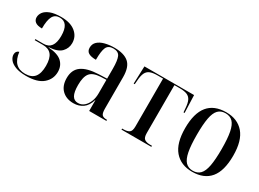

<svg xmlns="http://www.w3.org/2000/svg" viewBox="-30 -1045 2096 1554"><g transform="rotate(30 1018.0 -268.0)"><path d="M210 10Q148 10 109.5 -5.5Q71 -21 54 -44Q37 -67 37 -90Q37 -123 67 -132Q75 -65 107 -33Q139 -1 195 -1Q255 -1 283 -36Q311 -71 311 -141Q311 -211 284.5 -243.5Q258 -276 204 -276H128V-286H204Q297 -286 297 -412Q297 -536 213 -536Q170 -536 150.5 -501Q131 -466 131 -387Q88 -387 68 -402.5Q48 -418 48 -444Q48 -470 65 -493Q82 -516 120 -531Q158 -546 221 -546Q307 -546 355 -507Q403 -468 403 -406Q403 -358 369.5 -323Q336 -288 254 -283V-281Q343 -275 381 -239Q419 -203 419 -147Q419 -79 367.5 -34.5Q316 10 210 10Z M653 10Q586 10 545.5 -29.5Q505 -69 505 -141Q505 -218 557 -255Q609 -292 714 -296L791 -299V-392Q791 -470 776 -503Q761 -536 714 -536Q667 -536 651.5 -502Q636 -468 636 -386Q590 -386 566.5 -400Q543 -414 543 -446Q543 -481 566.5 -503Q590 -525 630 -535.5Q670 -546 719 -546Q808 -546 852.5 -507.5Q897 -469 897 -374V-80Q897 -38 909.5 -24Q922 -10 954 -10H957V0H796V-100H794Q777 -42 740 -16Q703 10 653 10ZM684 -10Q716 -10 740 -30.5Q764 -51 777.5 -85Q791 -119 791 -160V-288L738 -286Q667 -282 640 -248Q613 -214 613 -137Q613 -71 630.5 -40.5Q648 -10 684 -10Z M1098 0V-10H1110Q1145 -10 1164 -22.5Q1183 -35 1183 -79V-526H1132Q1088 -526 1062.5 -515.5Q1037 -505 1025 -479.5Q1013 -454 1010 -408L1007 -372H997L1003 -536H1467L1473 -372H1463L1460 -408Q1457 -454 1445 -479.5Q1433 -505 1407.5 -515.5Q1382 -526 1338 -526H1289V-79Q1289 -35 1307.5 -22.5Q1326 -10 1359 -10H1377V0Z M1762 10Q1657 10 1597.5 -59Q1538 -128 1538 -269Q1538 -546 1764 -546Q1869 -546 1928 -477.5Q1987 -409 1987 -269Q1987 -127 1930 -58.5Q1873 10 1762 10ZM1763 0Q1806 0 1831.5 -26.5Q1857 -53 1868 -112Q1879 -171 1879 -269Q1879 -367 1867.5 -425.5Q1856 -484 1830.5 -510Q1805 -536 1762 -536Q1720 -536 1694.5 -510Q1669 -484 1658 -425.5Q1647 -367 1647 -269Q1647 -171 1658.5 -112Q1670 -53 1695.5 -26.5Q1721 0 1763 0Z"/></g></svg>

Font: Noto Serif Display SemiCondensed Medium
Style: Regular
Weight: 500
Width: 4
Designer: Monotype Design Team
Foundry: Monotype Imaging Inc.
Version: Version 2.009